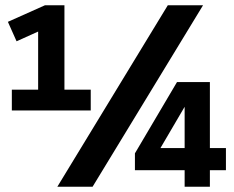

<svg xmlns="http://www.w3.org/2000/svg" viewBox="-20 -710 889 730"><path d="M10 -627 151 -690H225V-369H325V-290H25V-369H125V-590L43 -553ZM198 0 618 -690H752L332 0ZM493 -127 653 -398H778V-147H839V-63H778V0H682V-63H493ZM590 -147H682V-304Z"/></svg>

Font: Radio Canada SemiBold
Style: Regular
Weight: 600
Designer: Charles Daoud, Etienne Aubert Bonn, Alexandre Saumier Demers, Jacques Le Bailly
Foundry: Radio-Canada
Version: Version 2.104; ttfautohint (v1.8.4.7-5d5b);gftools[0.9.28.de